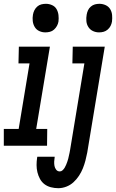

<svg xmlns="http://www.w3.org/2000/svg" viewBox="-49 -765 609 1008"><path d="M189 -595Q172 -595 157 -602Q142 -609 133.5 -623Q125 -637 123 -654Q121 -671 124 -688Q126 -700 131.5 -711Q137 -722 146.5 -730.5Q156 -739 168 -742Q180 -745 192 -745Q209 -745 224.5 -738Q240 -731 248 -717Q256 -703 258 -686Q260 -669 258 -652Q256 -640 250 -629Q244 -618 234.5 -609.5Q225 -601 213 -598Q201 -595 189 -595ZM-29 0V-88H49L106 -432H48L50 -520H213L141 -88H199L198 0ZM471 -595Q454 -595 439 -602Q424 -609 415 -623Q406 -637 404.5 -654Q403 -671 406 -688Q408 -700 413 -711Q418 -722 428 -730.5Q438 -739 449.5 -742Q461 -745 473 -745Q490 -745 505.5 -738Q521 -731 529.5 -717Q538 -703 539.5 -686Q541 -669 539 -652Q537 -640 531.5 -629Q526 -618 516 -609.5Q506 -601 494.5 -598Q483 -595 471 -595ZM257 223Q237 223 218 218Q199 213 184.5 202Q170 191 161 174.5Q152 158 147.5 139.5Q143 121 143 101.5Q143 82 146 62L147 58H238V60Q236 72 235.5 83.5Q235 95 237 106Q239 117 246 126Q253 135 265 135Q273 135 279.5 129Q286 123 290.5 115.5Q295 108 298 100.5Q301 93 304 85Q307 77 309 69Q311 61 312.5 53.5Q314 46 316 38Q318 30 319 22L394 -432H331L333 -520H501L409 36Q405 57 399.5 78Q394 99 386 119Q378 139 365.5 158Q353 177 336.5 192Q320 207 299 215Q278 223 257 223Z"/></svg>

Font: Iosevka Semibold Oblique
Style: Regular
Weight: 600
Italic angle: -9°
Monospace: yes
Designer: Belleve Invis
Foundry: Belleve Invis
Version: Version 32.5.0; ttfautohint (v1.8.4)